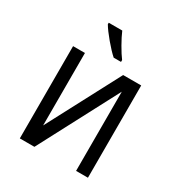

<svg xmlns="http://www.w3.org/2000/svg" viewBox="-207 -1067 1152 1218"><g transform="rotate(30 369.0 -458.5)"><path d="M113.8 0V-675.8H200.7V-145L480.5 -675.8H612.8V0H525.9V-580.1L220.7 0ZM427.2 -741.2H373.5Q341.8 -769 298.3 -820.8Q254.9 -872.6 235.4 -906.2V-917.5H334.5Q350.1 -880.4 377.9 -831.8Q405.8 -783.2 427.2 -754.9Z"/></g></svg>

Font: Cadman
Style: Regular
Weight: 400
Designer: Paul James MIller
Foundry: High-Logic / Made with FontCreator
Version: Version 2.114;March 28, 2021;FontCreator 13.0.0.2683 64-bit